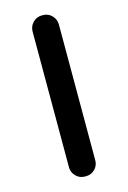

<svg xmlns="http://www.w3.org/2000/svg" viewBox="-113 -785 561 841"><g transform="rotate(-15 167.0 -365.0)"><path d="M164.1 0Q140.6 0 124 -17.1Q107.4 -34.2 107.4 -56.6V-672.9Q107.4 -696.3 124 -713.4Q140.6 -730.5 164.1 -730.5H169.9Q193.4 -730.5 210 -713.4Q226.6 -696.3 226.6 -672.9V-56.6Q226.6 -33.2 210 -16.6Q193.4 0 169.9 0Z"/></g></svg>

Font: Rounded Mgen+ 2p medium
Style: Regular
Weight: 500
Designer: [Source Han Sans]
Ryoko NISHIZUKA  (kana & ideographs); Paul D. Hunt (Latin, Greek & Cyrillic); Wenlong ZHANG  (bopomofo
Version: Version 1.059.20150602